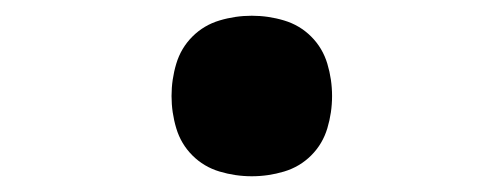

<svg xmlns="http://www.w3.org/2000/svg" viewBox="-20 -462 640 244"><path d="M300 -238Q279 -238 259 -244Q239 -250 224.5 -264.5Q210 -279 204 -299Q198 -319 198 -340Q198 -361 204 -381Q210 -401 224.5 -415.5Q239 -430 259 -436Q279 -442 300 -442Q321 -442 341 -436Q361 -430 375.5 -415.5Q390 -401 396 -381Q402 -361 402 -340Q402 -319 396 -299Q390 -279 375.5 -264.5Q361 -250 341 -244Q321 -238 300 -238Z"/></svg>

Font: Iosevka Curly Slab XBdEx
Style: Regular
Weight: 800
Width: 7
Monospace: yes
Designer: Belleve Invis
Foundry: Belleve Invis
Version: Version 11.0.0; ttfautohint (v1.8.3)